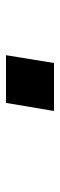

<svg xmlns="http://www.w3.org/2000/svg" viewBox="200 -400 200 640"><g transform="rotate(90 300.0 -80.0)"><path d="M164 0 190 -160H350L323 0Z"/></g></svg>

Font: Iosevka SS04 Semibold Extended
Style: Italic
Weight: 600
Width: 7
Italic angle: -9°
Monospace: yes
Designer: Belleve Invis
Foundry: Belleve Invis
Version: Version 19.0.0; ttfautohint (v1.8.4)